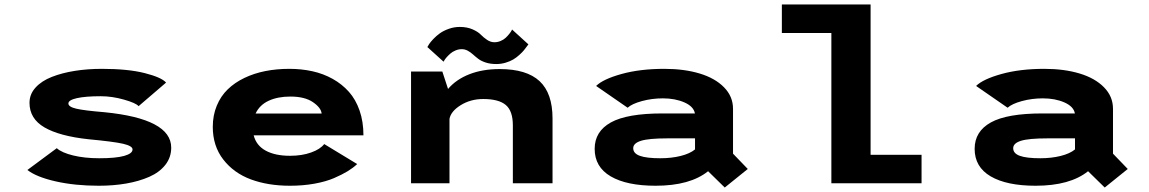

<svg xmlns="http://www.w3.org/2000/svg" viewBox="-20 -820 5140 859"><path d="M422 11Q315.5 11 229.2 -8.5Q143 -28 102.5 -59.5L234 -157Q256 -137 307.2 -124.5Q358.5 -112 424 -112Q498 -112 535.5 -122.5Q573 -133 573 -151.5Q573 -167 530.8 -176.8Q488.5 -186.5 376 -197Q246 -211 179 -250Q112 -289 112 -360Q112 -398.5 139 -428.2Q166 -458 212 -476Q258 -494 315 -503Q372 -512 436 -512Q552 -512 627.2 -493Q702.5 -474 723 -450.5L600 -345Q588.5 -359 535.2 -374.2Q482 -389.5 430.5 -389.5Q363 -389.5 324.5 -381Q286 -372.5 286 -357Q286 -342 321 -333.8Q356 -325.5 447 -318Q746 -288.5 746 -159.5Q746 -116 719.8 -82.5Q693.5 -49 648 -29Q602.5 -9 545.2 1Q488 11 422 11Z M1578 -86Q1560 -69 1535.5 -54Q1511 -39 1474.5 -23.2Q1438 -7.5 1386.8 1.8Q1335.5 11 1277.5 11Q1179 11 1102.2 -17.5Q1025.5 -46 978.8 -106.5Q932 -167 932 -252.5Q932 -304 949.8 -347Q967.5 -390 998.8 -420.2Q1030 -450.5 1073.2 -471.2Q1116.5 -492 1167 -502Q1217.5 -512 1274.5 -512Q1329 -512 1377.8 -501.2Q1426.5 -490.5 1468.5 -467Q1510.5 -443.5 1541 -409.2Q1571.5 -375 1588.8 -325.2Q1606 -275.5 1606 -214.5H1115Q1126.5 -169 1168.8 -146Q1211 -123 1277.5 -123Q1331 -123 1372 -137.8Q1413 -152.5 1430.5 -175.5ZM1279 -388Q1222.5 -388 1182 -369.2Q1141.5 -350.5 1123.5 -312H1419Q1416.5 -338 1380 -363Q1343.5 -388 1279 -388Z M2200.5 -533.5Q2174 -533.5 2153.2 -540.2Q2132.5 -547 2119.8 -556.8Q2107 -566.5 2096 -576.5Q2085 -586.5 2072.5 -593.2Q2060 -600 2046 -600Q2031.5 -600 2017.8 -594.2Q2004 -588.5 1994.8 -580.2Q1985.5 -572 1978.2 -563.8Q1971 -555.5 1968 -550L1964.5 -544L1892 -609.5Q1894.5 -614.5 1900.2 -623.2Q1906 -632 1919 -645.8Q1932 -659.5 1948 -671Q1964 -682.5 1987.8 -691Q2011.5 -699.5 2037 -699.5Q2069.5 -699.5 2094 -688.8Q2118.5 -678 2130.8 -665.2Q2143 -652.5 2159 -641.8Q2175 -631 2192 -631Q2206.5 -631 2220 -636.8Q2233.5 -642.5 2242.5 -651Q2251.5 -659.5 2258.2 -668Q2265 -676.5 2268 -682L2271 -688L2344 -621.5Q2343.5 -621 2336.8 -611.8Q2330 -602.5 2323.2 -594.2Q2316.5 -586 2303.2 -574Q2290 -562 2276 -553.8Q2262 -545.5 2242 -539.5Q2222 -533.5 2200.5 -533.5ZM1819 0V-500H1959L1984.5 -422Q2020.5 -464.5 2079.8 -487.8Q2139 -511 2215.5 -511Q2336 -511 2394 -457Q2452 -403 2452 -290V0H2274.5V-259Q2274.5 -323.5 2243 -350.2Q2211.5 -377 2142 -377Q2085.5 -377 2041.2 -349.5Q1997 -322 1991 -288V0Z M2952.5 -512Q3041 -512 3110 -491.2Q3179 -470.5 3219.2 -429.5Q3259.5 -388.5 3259.5 -333.5V-132.5L3325.5 -64L3222.5 19L3148 -54Q3067 11 2913 11Q2784 11 2712.2 -31Q2640.5 -73 2640.5 -154Q2640.5 -232 2713 -272.2Q2785.5 -312.5 2943.5 -312.5H3089Q3083.5 -343.5 3042 -361.8Q3000.5 -380 2945.5 -380Q2897 -380 2852 -367.8Q2807 -355.5 2788 -338L2647 -435.5Q2678 -466 2760.8 -489Q2843.5 -512 2952.5 -512ZM2934.5 -112Q2983.5 -112 3025 -122.2Q3066.5 -132.5 3089.5 -151.5V-201H2966Q2882 -201 2847.5 -190Q2813 -179 2813 -157Q2813 -133.5 2842.8 -122.8Q2872.5 -112 2934.5 -112Z M3875 -127.5H4103V0H3699.5V-672.5H3478V-800H3875Z M4652.5 -512Q4741 -512 4810 -491.2Q4879 -470.5 4919.2 -429.5Q4959.5 -388.5 4959.5 -333.5V-132.5L5025.5 -64L4922.5 19L4848 -54Q4767 11 4613 11Q4484 11 4412.2 -31Q4340.5 -73 4340.5 -154Q4340.5 -232 4413 -272.2Q4485.5 -312.5 4643.5 -312.5H4789Q4783.5 -343.5 4742 -361.8Q4700.5 -380 4645.5 -380Q4597 -380 4552 -367.8Q4507 -355.5 4488 -338L4347 -435.5Q4378 -466 4460.8 -489Q4543.5 -512 4652.5 -512ZM4634.5 -112Q4683.5 -112 4725 -122.2Q4766.5 -132.5 4789.5 -151.5V-201H4666Q4582 -201 4547.5 -190Q4513 -179 4513 -157Q4513 -133.5 4542.8 -122.8Q4572.5 -112 4634.5 -112Z"/></svg>

Font: League Mono Wide
Style: Bold
Weight: 700
Width: 8
Designer: Tyler Finck
Foundry: The League of Moveable Type / Tyler Finck
Version: Version 2.210